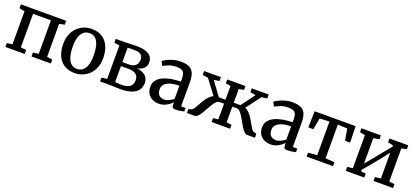

<svg xmlns="http://www.w3.org/2000/svg" viewBox="30 -1456 5072 2352"><g transform="rotate(20 2565.5 -279.5)"><path d="M39.5 0V-51L110 -60.5V-491L39.5 -505V-555.5H629.5V-505L561 -491V-60.5L631.5 -51V0H379.5V-51L452 -60.5V-497H219V-60.5L291 -51V0Z M692 -279Q692 -349.5 714 -403.8Q736 -458 774 -495Q812 -532 859.5 -551Q907 -570 957.5 -570Q1045 -570 1101.2 -532Q1157.5 -494 1185 -428.5Q1212.5 -363 1212.5 -280Q1212.5 -209 1190.2 -154.5Q1168 -100 1130.2 -63.2Q1092.5 -26.5 1044.8 -7.8Q997 11 946.5 11Q881 11 833 -10.8Q785 -32.5 753.8 -71.8Q722.5 -111 707.2 -164Q692 -217 692 -279ZM953 -47Q997 -47 1028 -71.8Q1059 -96.5 1075.2 -146.5Q1091.5 -196.5 1091.5 -272Q1091.5 -324 1084 -367.8Q1076.5 -411.5 1060.2 -444Q1044 -476.5 1017.5 -494.2Q991 -512 953 -512Q908.5 -512 877.2 -487.2Q846 -462.5 829.2 -412.8Q812.5 -363 812.5 -287Q812.5 -234.5 820.5 -190.8Q828.5 -147 845.2 -114.8Q862 -82.5 888.5 -64.8Q915 -47 953 -47Z M1538.5 4Q1515 4 1484.8 3Q1454.5 2 1426.8 1Q1399 0 1382 0H1273.5V-50L1345 -58.5V-494.5L1276.5 -505.5V-555.5H1390Q1407 -555.5 1433.2 -556.8Q1459.5 -558 1488.8 -559Q1518 -560 1543 -560Q1624.5 -560 1672 -542.5Q1719.5 -525 1739.8 -494.5Q1760 -464 1760 -426Q1760 -374.5 1728.2 -345.2Q1696.5 -316 1645 -304.5Q1692 -300 1725.5 -282.5Q1759 -265 1777.5 -235.8Q1796 -206.5 1796 -165Q1796 -118.5 1770.8 -80Q1745.5 -41.5 1689.2 -18.8Q1633 4 1538.5 4ZM1530.5 -50.5Q1612 -50.5 1645.5 -79.8Q1679 -109 1679 -159Q1679 -218 1642.5 -241Q1606 -264 1548 -264H1449.5V-58Q1457 -56 1469.8 -54.5Q1482.5 -53 1498.2 -51.8Q1514 -50.5 1530.5 -50.5ZM1449.5 -316H1536Q1578 -316 1603 -330.8Q1628 -345.5 1639 -369.2Q1650 -393 1650 -420.5Q1650 -445.5 1639.8 -464.8Q1629.5 -484 1604.2 -494.8Q1579 -505.5 1532.5 -505.5Q1511.5 -505.5 1490.2 -505Q1469 -504.5 1449.5 -503.5Z M2041.5 11Q1996.5 11 1958.5 -6.8Q1920.5 -24.5 1897.2 -60.5Q1874 -96.5 1874 -151Q1874 -201 1901 -236Q1928 -271 1974.8 -292.8Q2021.5 -314.5 2081 -325.2Q2140.5 -336 2205 -336.5V-371Q2205 -415 2195.8 -440.5Q2186.5 -466 2162 -477Q2137.5 -488 2092.5 -488Q2034.5 -488 1990.8 -469.8Q1947 -451.5 1923 -439L1896.5 -493Q1907 -502 1940.2 -519.8Q1973.5 -537.5 2020.8 -552.2Q2068 -567 2120.5 -567Q2191.5 -567 2233 -546.8Q2274.5 -526.5 2292.5 -482.8Q2310.5 -439 2310.5 -369.5V-52.5H2369V-6.5Q2358 -3.5 2339.2 0Q2320.5 3.5 2299.8 6Q2279 8.5 2262 8.5Q2234.5 8.5 2223.5 0.5Q2212.5 -7.5 2212.5 -37.5V-69Q2200 -56 2175.8 -37.2Q2151.5 -18.5 2117.2 -3.8Q2083 11 2041.5 11ZM2088 -59Q2114 -59 2147 -74.5Q2180 -90 2205 -112V-282.5Q2132 -282.5 2084.5 -266.5Q2037 -250.5 2014.2 -223.8Q1991.5 -197 1991.5 -163Q1991.5 -126.5 2004 -103.5Q2016.5 -80.5 2038.2 -69.8Q2060 -59 2088 -59Z M2406 0V-51.5L2443.5 -62Q2456.5 -65.5 2470 -84.2Q2483.5 -103 2498.5 -130.5Q2513.5 -158 2530.5 -188Q2547.5 -218 2568.2 -245Q2589 -272 2614.2 -290Q2639.5 -308 2670 -310.5L2673.5 -264L2500 -494L2428 -505V-555.5H2647V-505L2575.5 -494L2707.5 -314.5H2794V-494L2729 -505V-555.5H2966.5V-505L2901.5 -494V-314.5H2988.5L3121 -494L3049 -505V-555.5H3269.5V-505L3197.5 -494L3023.5 -264L3027 -310.5Q3058 -308 3083 -290Q3108 -272 3128.8 -245Q3149.5 -218 3167 -188Q3184.5 -158 3199.5 -130.5Q3214.5 -103 3228 -84.2Q3241.5 -65.5 3254.5 -62L3292 -51.5V0H3193.5Q3171.5 0 3151.8 -19Q3132 -38 3113.2 -68Q3094.5 -98 3076.2 -131.8Q3058 -165.5 3039.2 -195.5Q3020.5 -225.5 3000.8 -244.5Q2981 -263.5 2959.5 -263.5H2901.5V-59.5L2968 -51V0H2727.5V-51L2794 -59.5V-263.5H2737Q2715 -263.5 2695.2 -244.5Q2675.5 -225.5 2657 -195.5Q2638.5 -165.5 2620.2 -131.8Q2602 -98 2583.2 -68Q2564.5 -38 2544.8 -19Q2525 0 2503 0Z M3498 11Q3453 11 3415 -6.8Q3377 -24.5 3353.8 -60.5Q3330.5 -96.5 3330.5 -151Q3330.5 -201 3357.5 -236Q3384.5 -271 3431.2 -292.8Q3478 -314.5 3537.5 -325.2Q3597 -336 3661.5 -336.5V-371Q3661.5 -415 3652.2 -440.5Q3643 -466 3618.5 -477Q3594 -488 3549 -488Q3491 -488 3447.2 -469.8Q3403.5 -451.5 3379.5 -439L3353 -493Q3363.5 -502 3396.8 -519.8Q3430 -537.5 3477.2 -552.2Q3524.5 -567 3577 -567Q3648 -567 3689.5 -546.8Q3731 -526.5 3749 -482.8Q3767 -439 3767 -369.5V-52.5H3825.5V-6.5Q3814.5 -3.5 3795.8 0Q3777 3.5 3756.2 6Q3735.5 8.5 3718.5 8.5Q3691 8.5 3680 0.5Q3669 -7.5 3669 -37.5V-69Q3656.5 -56 3632.2 -37.2Q3608 -18.5 3573.8 -3.8Q3539.5 11 3498 11ZM3544.5 -59Q3570.5 -59 3603.5 -74.5Q3636.5 -90 3661.5 -112V-282.5Q3588.5 -282.5 3541 -266.5Q3493.5 -250.5 3470.8 -223.8Q3448 -197 3448 -163Q3448 -126.5 3460.5 -103.5Q3473 -80.5 3494.8 -69.8Q3516.5 -59 3544.5 -59Z M3966.5 0V-51L4082.5 -60.5V-499L3956 -493.5L3929 -343.5H3863.5L3868.5 -555.5H4402.5L4408.5 -343.5H4342.5L4316 -493.5L4191.5 -499V-60.5L4310 -51V0Z M4476.5 0V-51L4547 -59.5V-491L4478.5 -505V-555.5H4732V-505L4656 -491V-159.5L4727 -246L4913 -473.5V-491L4844.5 -505V-555.5H5089.5V-505L5022 -491V-59.5L5092.5 -51V0H4838V-51L4913 -59.5V-396.5L4837 -297.5L4656 -79V-58.5L4718 -51V0Z"/></g></svg>

Font: Merriweather Medium
Style: Regular
Weight: 500
Version: Version 2.100